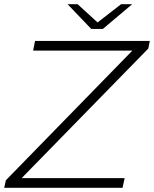

<svg xmlns="http://www.w3.org/2000/svg" viewBox="-26 -895 734 915"><path d="M681 -664 77 -46H568L558 0H-6L2 -36L605 -654H132L141 -700H688ZM604 -875 464 -757H409L296 -875H344L439 -788L551 -875Z"/></svg>

Font: Idrija
Style: Italic
Weight: 300
Italic angle: -11.3°
Designer: Julieta Ulanovsky
Foundry: Julieta Ulanovsky
Version: Version 7.200